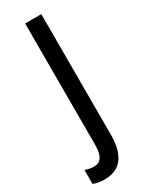

<svg xmlns="http://www.w3.org/2000/svg" viewBox="-231 -575 661 853"><g transform="rotate(-30 99.5 -148.5)"><path d="M32 240C114 240 154 185 154 81V-537H71V84C71 143 53 167 19 167C3 167 -11 164 -26 158V230C-13 236 9 240 32 240Z"/></g></svg>

Font: Noto Sans Gurmukhi UI Condensed
Style: Regular
Weight: 400
Width: 3
Designer: Jelle Bosma - Monotype Design Team
Foundry: Monotype Imaging Inc.
Version: Version 2.004